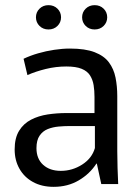

<svg xmlns="http://www.w3.org/2000/svg" viewBox="-20 -721 548 752"><path d="M190.2 10.8Q143.6 10.8 109.3 -8.1Q74.9 -26.9 56.2 -60.1Q37.4 -93.2 37.4 -135.6Q37.4 -180.7 54.9 -208.9Q72.3 -237.1 101.5 -252.2Q130.7 -267.3 166.8 -272.8Q202.9 -278.2 239.9 -278.2H350.1V-341.5Q350.1 -365.9 346.7 -387.3Q343.3 -408.6 332.7 -425.5Q322.1 -442.4 299.8 -451.5Q277.6 -460.6 239.8 -460.6Q198.9 -460.6 159.4 -450.9Q119.8 -441.2 87.4 -426.9L72.3 -490.8Q98.7 -503.3 129.4 -512.2Q160.1 -521.1 192.3 -525.9Q224.5 -530.8 253.8 -530.8Q313.7 -530.8 350.7 -516.5Q387.6 -502.3 406.7 -476.6Q425.7 -451 432.5 -417.1Q439.3 -383.3 439.3 -344.4V-128.2Q439.3 -98.6 440.4 -63.4Q441.5 -28.1 442.9 0H376.7L359.3 -80.1H357.5Q331.6 -39.9 288.5 -14.6Q245.4 10.8 190.2 10.8ZM218.2 -51.8Q263.3 -51.8 301.8 -76.4Q340.2 -101 351.7 -141.1V-227.3H251.7Q231.9 -227.3 209.4 -225.3Q186.9 -223.3 167.1 -215.5Q147.3 -207.6 135.1 -189.7Q122.8 -171.8 122.8 -140.7Q122.8 -99.3 148.9 -75.5Q175 -51.8 218.2 -51.8ZM169.9 -605.6Q148.8 -605.6 134.8 -619.4Q120.8 -633.3 120.8 -653.2Q120.8 -673.2 134.8 -687Q148.8 -700.8 169.9 -700.8Q191.1 -700.8 205.1 -687Q219.1 -673.2 219.1 -653.2Q219.1 -633.3 205.1 -619.4Q191.1 -605.6 169.9 -605.6ZM350.7 -605.6Q329.6 -605.6 315.6 -619.4Q301.6 -633.3 301.6 -653.2Q301.6 -673.2 315.6 -687Q329.6 -700.8 350.7 -700.8Q371.8 -700.8 385.9 -687Q399.9 -673.2 399.9 -653.2Q399.9 -633.3 385.9 -619.4Q371.8 -605.6 350.7 -605.6Z"/></svg>

Font: Murecho Thin
Style: Regular
Weight: 100
Designer: Neil Summerour
Foundry: Positype
Version: Version 1.010